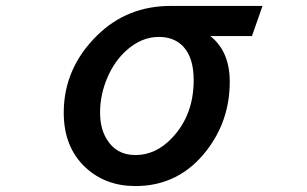

<svg xmlns="http://www.w3.org/2000/svg" viewBox="-20 -585 1040 650"><path d="M868.7 -564.9 833 -462.9H691.9Q757.8 -411.1 757.8 -308.1Q757.8 -177.7 680.7 -77.1Q587.4 44.9 438.5 44.9Q337.9 44.9 270.5 -17.1Q195.8 -85.9 195.8 -203.6Q195.8 -354 309.1 -465.3Q410.6 -564.9 557.6 -564.9ZM517.6 -460Q459.5 -460 408.7 -415Q367.7 -378.4 343.8 -322.8Q318.8 -265.1 318.8 -203.6Q318.8 -150.9 340.8 -114.7Q373 -60.1 438.5 -60.1Q507.8 -60.1 562.5 -118.2Q635.7 -195.3 635.7 -313.5Q635.7 -389.6 600.6 -427.2Q569.8 -460 517.6 -460Z"/></svg>

Font: BIZ UDPGothic
Style: Bold
Weight: 700
Designer: TypeBank Co., Ltd.
Foundry: Morisawa Inc.
Version: Version 1.051